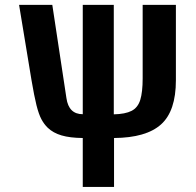

<svg xmlns="http://www.w3.org/2000/svg" viewBox="-20 -548 793 776"><path d="M439.9 -85.9Q486.3 -86.9 511.7 -99.9Q537.1 -112.8 546.9 -144.3Q556.6 -175.8 556.6 -231.4V-528.3H690.9V-223.6Q690.9 -99.1 630.9 -45.2Q570.8 8.8 440.9 9.8V207.5H314.5V9.8Q262.7 9.3 228.8 -0.7Q194.8 -10.7 172.9 -31.7Q158.2 -45.9 147.5 -65.9Q136.7 -85.9 127.4 -122.8Q118.2 -159.7 107.4 -223.6L57.1 -528.3H191.4L248.5 -151.4Q257.8 -86.4 314.5 -86.4V-528.3H439.9Z"/></svg>

Font: Arimo
Style: Bold
Weight: 700
Designer: Steve Matteson
Foundry: Monotype Imaging Inc.
Version: Version 1.33